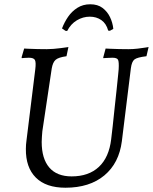

<svg xmlns="http://www.w3.org/2000/svg" viewBox="-20 -866 715 898"><path d="M178 -252Q177 -239 176 -226Q175 -213 175 -202Q175 -124 210.5 -82.5Q246 -41 315 -41Q395 -41 442.5 -85.5Q490 -130 500 -215Q503 -236 507 -275Q511 -314 516 -360Q521 -406 525.5 -447.5Q530 -489 532.5 -515.5Q535 -542 535 -542Q537 -577 532 -586.5Q527 -596 506 -596Q497 -596 480 -595Q463 -594 463 -594V-598L474 -639Q474 -639 493.5 -638Q513 -637 538 -636.5Q563 -636 581 -636Q602 -636 623.5 -638.5Q645 -641 660 -643.5Q675 -646 675 -646L665 -603Q622 -598 609 -588Q596 -578 592 -546L550 -206Q537 -103 468 -45.5Q399 12 286 12Q195 12 147.5 -35.5Q100 -83 101 -170Q101 -189 104 -210L145 -542Q149 -574 143.5 -585Q138 -596 115 -596Q106 -596 94 -595Q82 -594 82 -594L81 -598L93 -639Q93 -639 112 -638Q131 -637 156 -636.5Q181 -636 199 -636Q214 -636 231.5 -637.5Q249 -639 264.5 -641Q280 -643 290 -644.5Q300 -646 300 -646L291 -603Q254 -598 240.5 -586.5Q227 -575 222 -546ZM400 -788Q368 -788 339.5 -771Q311 -754 294 -721L286 -722L270 -733Q281 -762 298.5 -787.5Q316 -813 342 -829.5Q368 -846 402 -846Q437 -846 459.5 -829Q482 -812 494.5 -786Q507 -760 510 -731L494 -722L486 -723Q477 -756 454 -772Q431 -788 400 -788Z"/></svg>

Font: Alegreya
Style: Italic
Weight: 400
Italic angle: -7°
Designer: Juan Pablo del Peral
Foundry: Huerta Tipografica
Version: Version 2.009